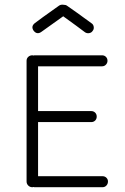

<svg xmlns="http://www.w3.org/2000/svg" viewBox="-20 -772 522 802"><path d="M408 10H124Q121 10 119 9Q118 10 115 10Q105 10 98 3Q91 -4 91 -14V-518Q91 -528 98 -534.5Q105 -541 115 -541Q118 -541 119 -540Q121 -541 124 -541H406Q416 -541 422.5 -534.5Q429 -528 429 -518Q429 -509 422.5 -502Q416 -495 406 -495H139V-308H361Q371 -308 377.5 -301.5Q384 -295 384 -285Q384 -275 377.5 -268.5Q371 -262 361 -262H139V-36H408Q418 -36 424.5 -29.5Q431 -23 431 -14Q431 -4 424.5 3Q418 10 408 10ZM153 -639Q135 -626 121 -643Q108 -661 125 -675Q144 -690 226 -748Q234 -754 246 -752Q255 -752 260 -748Q291 -727 362 -675Q370 -670 371.5 -660Q373 -650 367 -643Q362 -635 352 -633.5Q342 -632 334 -638Q308 -658 244 -704Z"/></svg>

Font: Hoogli
Style: Regular
Weight: 400
Designer: Anand Singh Naorem
Foundry: Brand New Type
Version: Version 1.00 b007